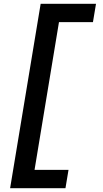

<svg xmlns="http://www.w3.org/2000/svg" viewBox="-20 -843 540 1006"><path d="M33 143 193 -823H483L467 -727H289L161 47H339L323 143Z"/></svg>

Font: Iosevka Term Curly
Style: Bold Italic
Weight: 700
Italic angle: -9°
Designer: Belleve Invis
Foundry: Belleve Invis
Version: Version 32.3.0